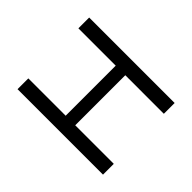

<svg xmlns="http://www.w3.org/2000/svg" viewBox="-161 -913 1120 1120"><g transform="rotate(-45 399.5 -352.5)"><path d="M104 0V-705H193V-397H606V-705H695V0H606V-318H193V0Z"/></g></svg>

Font: Nunito Sans 8pt
Style: Regular
Weight: 400
Version: Version 3.101;gftools[0.9.27]